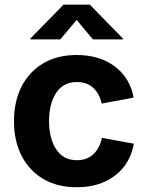

<svg xmlns="http://www.w3.org/2000/svg" viewBox="-20 -787 628 818"><path d="M306.6 10.7Q224.1 10.7 164.3 -24.7Q104.5 -60.1 72 -123.3Q39.6 -186.5 39.6 -270.5Q39.6 -355 72 -418.5Q104.5 -481.9 164.3 -517.3Q224.1 -552.7 306.6 -552.7Q403.8 -552.7 468.8 -504.2Q533.7 -455.6 549.3 -371.1L413.1 -345.7Q403.8 -388.2 377.2 -412.8Q350.6 -437.5 308.1 -437.5Q249.5 -437.5 219.2 -391.4Q189 -345.2 189 -271Q189 -197.8 219.2 -151.1Q249.5 -104.5 308.1 -104.5Q350.6 -104.5 377.9 -130.1Q405.3 -155.8 414.1 -199.7L550.3 -174.8Q534.7 -88.4 469.7 -38.8Q404.8 10.7 306.6 10.7ZM236.8 -619.1H109.4V-622.6L250.5 -767.1H362.8L503.9 -622.6V-619.1H376L306.6 -702.1Z"/></svg>

Font: Inter-Bold
Style: Bold
Weight: 700
Designer: Rasmus Andersson
Foundry: rsms
Version: Version 4.000;git-a52131595